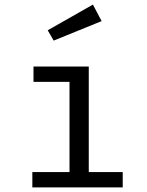

<svg xmlns="http://www.w3.org/2000/svg" viewBox="-20 -817 640 837"><path d="M367 -67H515V0H121V-67H283V-460H126V-527H367ZM423 -725 214 -640 188 -685 385 -797Z"/></svg>

Font: Fira Mono
Style: Regular
Weight: 400
Designer: Carrois Corporate & Edenspiekermann AG
Foundry: Carrois Corporate GbR & Edenspiekermann AG
Version: Version 3.206